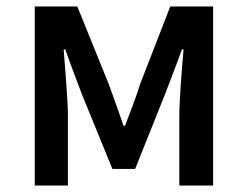

<svg xmlns="http://www.w3.org/2000/svg" viewBox="-20 -571 762 591"><path d="M87 0H189V-214C189 -266 180 -360 176 -419H181C196 -375 216 -324 232 -281L326 -51H396L488 -281C504 -324 524 -373 540 -419H545C540 -360 532 -266 532 -214V0H636V-551H504L412 -314C398 -269 381 -227 365 -184H360C346 -227 330 -269 314 -314L218 -551H87Z"/></svg>

Font: Noto Sans TC Medium
Style: Regular
Weight: 500
Designer: Ryoko NISHIZUKA 西塚涼子 (kana, bopomofo & ideographs); Paul D. Hunt (Latin, Greek & Cyrillic); Sandoll Communications 산돌커뮤니
Foundry: Adobe
Version: Version 2.004;hotconv 1.0.118;makeotfexe 2.5.65603